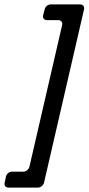

<svg xmlns="http://www.w3.org/2000/svg" viewBox="-20 -686 401 868"><path d="M86 90H34C21 90 10 100 7 112L1 140C-2 152 5 162 18 162H152C164 162 176 152 179 140L360 -644C363 -656 355 -666 343 -666H209C196 -666 185 -656 182 -644L175 -617C172 -605 179 -595 192 -595H244C256 -595 264 -585 261 -573L113 68C110 80 98 90 86 90Z"/></svg>

Font: DIN Rundschrift
Style: EngKursiv
Weight: 400
Width: 3
Version: Version 1.027